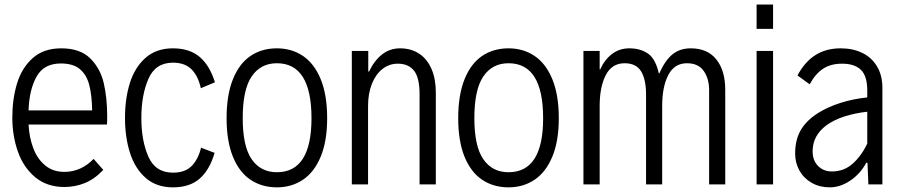

<svg xmlns="http://www.w3.org/2000/svg" viewBox="-20 -804 3929 837"><path d="M446.3 -261.2H104.5Q107.4 -205.1 125 -158.2Q142.6 -111.3 176.8 -83Q210.9 -54.7 260.7 -54.7Q333 -54.7 388.2 -111.3L430.2 -63.5Q392.6 -23.4 350.1 -6.1Q307.6 11.2 260.7 11.2Q185.1 11.2 133.8 -31.2Q82.5 -73.7 58.1 -142.8Q33.7 -211.9 33.7 -292Q33.7 -372.1 54.2 -439.9Q74.7 -507.8 122.3 -550.5Q169.9 -593.3 247.1 -593.3Q329.6 -593.3 373.8 -549.1Q418 -504.9 432.6 -440.4Q447.3 -376 447.3 -296.4Q447.3 -271.5 446.3 -261.2ZM104.5 -322.8H381.8Q380.4 -391.1 368.7 -435.1Q356.9 -479 327.6 -503.2Q298.3 -527.3 245.1 -527.3Q171.4 -527.3 139.4 -470Q107.4 -412.6 104.5 -322.8Z M524.9 -289.6Q524.9 -375 546.6 -443.4Q568.4 -511.7 615.2 -552.5Q662.1 -593.3 733.9 -593.3Q806.6 -593.3 850.6 -555.7Q894.5 -518.1 917 -445.3L855.5 -419.4Q843.8 -473.1 814.7 -502Q785.6 -530.8 733.9 -530.8Q657.7 -530.8 627 -460.2Q596.2 -389.6 596.2 -289.6Q596.2 -190.4 627 -120.8Q657.7 -51.3 733.9 -51.3Q786.6 -51.3 815.4 -80.3Q844.2 -109.4 856.4 -160.2L915.5 -137.7Q894 -63.5 850.6 -25.4Q807.1 12.7 733.9 12.7Q662.1 12.7 615.2 -28.3Q568.4 -69.3 546.6 -137.7Q524.9 -206.1 524.9 -289.6Z M967.8 -288.6Q967.8 -390.1 995.4 -458.5Q1022.9 -526.9 1072 -560.1Q1121.1 -593.3 1187 -593.3Q1251.5 -593.3 1300.8 -560.1Q1350.1 -526.9 1378.2 -458.5Q1406.2 -390.1 1406.2 -288.6Q1406.2 -189 1378.2 -121.3Q1350.1 -53.7 1300.8 -20.5Q1251.5 12.7 1187 12.7Q1121.6 12.7 1072.3 -20.3Q1022.9 -53.2 995.4 -120.8Q967.8 -188.5 967.8 -288.6ZM1337.9 -288.6Q1337.9 -528.3 1187 -528.3Q1116.2 -528.3 1077.1 -470.7Q1038.1 -413.1 1038.1 -288.6Q1038.1 -166.5 1077.1 -109.9Q1116.2 -53.2 1187 -53.2Q1337.9 -53.2 1337.9 -288.6Z M1513.7 -582H1585.4V-492.2H1588.9Q1611.3 -539.6 1645.3 -566.4Q1679.2 -593.3 1724.1 -593.3Q1772 -593.3 1807.1 -570.1Q1842.3 -546.9 1861.1 -503.4Q1879.9 -460 1879.9 -399.9V0H1809.1V-393.1Q1809.1 -465.3 1784.9 -495.8Q1760.7 -526.4 1713.9 -526.4Q1676.8 -526.4 1647.2 -503.2Q1617.7 -480 1601.1 -438.2Q1584.5 -396.5 1584.5 -342.3V0H1513.7Z M1977.5 -288.6Q1977.5 -390.1 2005.1 -458.5Q2032.7 -526.9 2081.8 -560.1Q2130.9 -593.3 2196.8 -593.3Q2261.2 -593.3 2310.5 -560.1Q2359.9 -526.9 2387.9 -458.5Q2416 -390.1 2416 -288.6Q2416 -189 2387.9 -121.3Q2359.9 -53.7 2310.5 -20.5Q2261.2 12.7 2196.8 12.7Q2131.3 12.7 2082 -20.3Q2032.7 -53.2 2005.1 -120.8Q1977.5 -188.5 1977.5 -288.6ZM2347.7 -288.6Q2347.7 -528.3 2196.8 -528.3Q2126 -528.3 2086.9 -470.7Q2047.9 -413.1 2047.9 -288.6Q2047.9 -166.5 2086.9 -109.9Q2126 -53.2 2196.8 -53.2Q2347.7 -53.2 2347.7 -288.6Z M2523.4 -582H2594.2V-501H2596.2Q2615.2 -543.5 2647.7 -568.4Q2680.2 -593.3 2723.6 -593.3Q2772 -593.3 2804.9 -570.3Q2837.9 -547.4 2852.1 -483.9H2854Q2879.4 -541 2911.6 -567.1Q2943.8 -593.3 2991.2 -593.3Q3064.5 -593.3 3103 -544.7Q3141.6 -496.1 3141.6 -412.6V0H3071.3V-411.1Q3071.3 -461.4 3047.6 -494.9Q3023.9 -528.3 2974.6 -528.3Q2919.9 -528.3 2893.3 -476.8Q2866.7 -425.3 2866.7 -343.3V0H2796.4V-391.1Q2796.4 -458 2774.7 -493.2Q2752.9 -528.3 2703.1 -528.3Q2647.5 -528.3 2620.8 -476.6Q2594.2 -424.8 2594.2 -343.3V0H2523.4Z M3278.3 -784.2H3350.1V-678.2H3278.3ZM3278.3 -582H3350.1V0H3278.3Z M3826.7 -420.4V0H3765.6L3761.7 -94.2H3756.3Q3730.5 -46.4 3686.8 -16.8Q3643.1 12.7 3597.2 12.7Q3553.2 12.7 3518.8 -6.8Q3484.4 -26.4 3465.3 -60.1Q3446.3 -93.8 3446.3 -134.3Q3446.3 -195.8 3471.7 -238.3Q3497.1 -280.8 3548.3 -312.5Q3589.4 -337.9 3643.3 -355.2Q3697.3 -372.6 3760.7 -379.4V-410.2Q3760.7 -472.2 3733.2 -499.3Q3705.6 -526.4 3650.9 -526.4Q3601.6 -526.4 3567.9 -504.2Q3534.2 -481.9 3509.8 -436.5L3456.5 -475.1Q3488.8 -535.2 3535.2 -564.2Q3581.5 -593.3 3645 -593.3Q3697.8 -593.3 3738.8 -573.5Q3779.8 -553.7 3803.2 -514.6Q3826.7 -475.6 3826.7 -420.4ZM3760.7 -177.7V-316.9Q3707 -311 3660.6 -296.1Q3614.3 -281.2 3581.5 -256.8Q3553.2 -235.8 3537.8 -207.5Q3522.5 -179.2 3522.5 -144.5Q3522.5 -104.5 3546.1 -80.6Q3569.8 -56.6 3606.4 -56.6Q3659.2 -56.6 3697 -90.3Q3734.9 -124 3760.7 -177.7Z"/></svg>

Font: Decalotype Light
Style: Regular
Weight: 300
Designer: Alfredo Marco Pradil
Foundry: Alfredo Marco Pradil
Version: Version 1.0